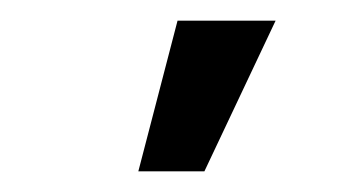

<svg xmlns="http://www.w3.org/2000/svg" viewBox="-20 -704 340 186"><path d="M152 -684H247L178 -538H114Z"/></svg>

Font: Osterbar
Style: Regular
Weight: 500
Width: 3
Designer: Peter Wiegel, Basierend auf Erbar schmal-halbfette Grotesk v. Jacob Erbar
Foundry: Peter Wiegel
Version: Version 1.0